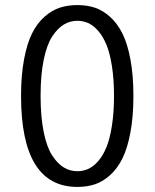

<svg xmlns="http://www.w3.org/2000/svg" viewBox="-20 -726 610 757"><path d="M285 11Q63 11 63 -348Q63 -429 74.8 -491.8Q86.5 -554.5 106.5 -594.5Q126.5 -634.5 155.5 -660Q184.5 -685.5 216 -695.8Q247.5 -706 285 -706Q322.5 -706 353.8 -695.8Q385 -685.5 413.8 -659.8Q442.5 -634 462.5 -594.2Q482.5 -554.5 494.2 -491.8Q506 -429 506 -348Q506 -266.5 494.2 -203.8Q482.5 -141 462.5 -101Q442.5 -61 413.8 -35.2Q385 -9.5 353.8 0.8Q322.5 11 285 11ZM285 -51Q307.5 -51 327.5 -59.8Q347.5 -68.5 366.5 -90Q385.5 -111.5 399.2 -144.5Q413 -177.5 421.2 -229.8Q429.5 -282 429.5 -348Q429.5 -414 421.2 -466Q413 -518 399.2 -550.8Q385.5 -583.5 366.5 -605Q347.5 -626.5 327.5 -635.2Q307.5 -644 285 -644Q256 -644 231.5 -629.2Q207 -614.5 185.8 -582Q164.5 -549.5 152.2 -489.8Q140 -430 140 -348Q140 -266 152.2 -205.8Q164.5 -145.5 185.8 -113Q207 -80.5 231.5 -65.8Q256 -51 285 -51Z"/></svg>

Font: League Mono Narrow Light
Style: Regular
Weight: 300
Width: 3
Designer: Tyler Finck
Foundry: The League of Moveable Type / Tyler Finck
Version: Version 2.210